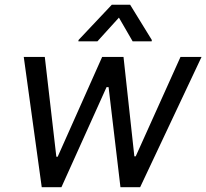

<svg xmlns="http://www.w3.org/2000/svg" viewBox="-20 -784 864 804"><path d="M154.8 0H237.2L426.1 -419H434.7L484.4 0H566.8L823.9 -545.5H735.8L548.3 -129.3H542.6L497.2 -545.5H407.7L221.6 -127.8H215.9L167.6 -545.5H79.5ZM308.2 -610.8H387.8L478 -710.2L535.5 -610.8H615.1L615.8 -616.5L524.9 -764.2H448.2L308.9 -616.5Z"/></svg>

Font: Margiela Sans
Style: Italic
Weight: 400
Italic angle: -9.39999°
Designer: Stefan Endress, Andreas Faust
Version: Version 1.100;FEAKit 1.0